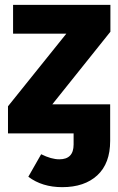

<svg xmlns="http://www.w3.org/2000/svg" viewBox="-20 -551 488 793"><path d="M436 -531V-420L196 -120H435V31Q435 124 382 173Q329 222 237 222Q154 222 97 179L150 86Q192 107 225 107Q284 107 284 46V0H13V-112L254 -412H34V-531Z"/></svg>

Font: FiraGO
Style: Bold
Weight: 700
Designer: bBox Type
Foundry: bBox Type GmbH
Version: Version 1.001;PS 001.001;hotconv 1.0.88;makeotf.lib2.5.64775